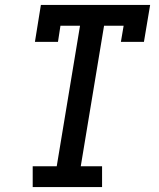

<svg xmlns="http://www.w3.org/2000/svg" viewBox="-20 -755 640 775"><path d="M112 0V-84H209L303 -651H224L214 -586H121L145 -735H586L561 -586H468L479 -651H400L306 -84H392V0Z"/></svg>

Font: Iosevka Etoile Medium Oblique
Style: Regular
Weight: 500
Italic angle: -9°
Designer: Belleve Invis
Foundry: Belleve Invis
Version: Version 15.5.2; ttfautohint (v1.8.4)